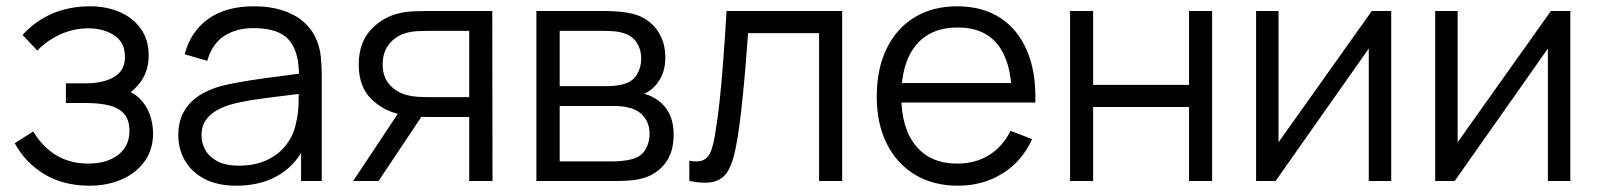

<svg xmlns="http://www.w3.org/2000/svg" viewBox="-20 -575 5079 610"><path d="M264.3 15Q182.8 15 122.2 -20.8Q61.7 -56.5 26.7 -120L85.7 -157.3Q115.2 -107.7 159.1 -81.5Q203 -55.3 260 -55.3Q319.5 -55.3 355.4 -83Q391.3 -110.7 391.3 -158.7Q391.3 -191.7 376.1 -211.2Q360.8 -230.7 330.1 -239.2Q299.3 -247.7 253.3 -247.7H189.3V-310.3H252.7Q308.7 -310.3 342.8 -330.6Q377 -350.8 377 -394.3Q377 -440.7 342.8 -462.8Q308.7 -485 261 -485Q213 -485 170.3 -465.2Q127.7 -445.3 98.7 -414.3L51.7 -464Q92 -508.5 146.2 -531.8Q200.5 -555 266.3 -555Q318.3 -555 360.6 -536.7Q402.8 -518.3 427.6 -483.4Q452.3 -448.5 452.3 -399.3Q452.3 -353.3 430.2 -319.8Q408 -286.3 367.7 -264.3L363.3 -292Q398.7 -285.7 421.6 -264.1Q444.5 -242.5 455.4 -212.5Q466.3 -182.5 466.3 -151.3Q466.3 -100 439.7 -62.7Q413 -25.3 367.2 -5.2Q321.3 15 264.3 15Z M731.2 15Q669.8 15 628.8 -7.1Q587.7 -29.2 567.1 -65.6Q546.5 -102 546.5 -145Q546.5 -189.2 564.2 -220.3Q581.8 -251.5 612.8 -271.4Q643.7 -291.3 683.8 -302Q725.2 -312 774.8 -319.7Q824.5 -327.3 872.3 -333.2Q920.2 -339.2 956.2 -344.3L929.8 -328.7Q931.5 -408.3 899 -447Q866.5 -485.7 785.8 -485.7Q730.5 -485.7 692.2 -460.7Q653.8 -435.7 638.5 -381.7L566.8 -402.7Q585.7 -475 641.7 -515Q697.7 -555 787.2 -555Q861 -555 912.8 -527.3Q964.7 -499.7 986.2 -447Q996.2 -423.7 999.2 -394.7Q1002.2 -365.7 1002.2 -335.3V0H936.5V-135.7L955.5 -127.3Q928 -57.8 870.1 -21.4Q812.2 15 731.2 15ZM739.5 -48.7Q791 -48.7 829.4 -67.1Q867.8 -85.5 891.4 -117.7Q915 -149.8 921.8 -190.7Q928 -216.7 928.6 -247.8Q929.2 -278.8 929.2 -294.7L957.2 -280Q919.3 -275 875.7 -269.9Q832 -264.8 789.7 -258.5Q747.3 -252.2 713.5 -243Q690.5 -236.3 669.1 -224.6Q647.7 -212.8 633.9 -193.5Q620.2 -174.2 620.2 -145Q620.2 -121.5 631.9 -99.4Q643.7 -77.3 669.8 -63Q696 -48.7 739.5 -48.7Z M1544.7 0H1470.7V-203.3H1344.3Q1322.7 -203.3 1299.4 -205.2Q1276.2 -207.2 1256 -210.7Q1199.2 -221.5 1159.4 -260.7Q1119.7 -299.8 1119.7 -369.7Q1119.7 -437.5 1156.7 -478.7Q1193.7 -519.8 1246 -532.3Q1270 -538.2 1294.8 -539.1Q1319.5 -540 1337.7 -540H1544ZM1182.7 0H1102L1252.7 -226.7H1334ZM1340.7 -266.3H1470.7V-477H1340.7Q1328.3 -477 1306.9 -476Q1285.5 -475 1266.7 -469.3Q1250 -464.3 1233.7 -452.1Q1217.3 -439.8 1206.5 -419.6Q1195.7 -399.3 1195.7 -370.7Q1195.7 -330.2 1217.8 -305.8Q1240 -281.3 1273.3 -272.7Q1291.5 -268.3 1309.6 -267.3Q1327.7 -266.3 1340.7 -266.3Z M1935.5 0H1684.2V-540H1906.5Q1923.5 -540 1947.8 -537.9Q1972.2 -535.8 1993.2 -530.3Q2038.5 -518.3 2066.2 -481.5Q2093.8 -444.7 2093.8 -392.3Q2093.8 -363.3 2085.2 -340.8Q2076.5 -318.2 2060.5 -301.3Q2053.2 -293.2 2044.2 -286.8Q2035.2 -280.5 2026.5 -276.7Q2042.5 -273.7 2061.2 -262.3Q2089.8 -245.3 2105 -216.6Q2120.2 -187.8 2120.2 -147Q2120.2 -91.7 2093.6 -56.5Q2067 -21.3 2022.5 -8.7Q2002.5 -3 1979.2 -1.5Q1956 0 1935.5 0ZM1758.2 -238.3V-62.3H1932.2Q1942.7 -62.3 1958.6 -64.1Q1974.5 -65.8 1986.8 -69Q2016.7 -76.7 2030.2 -99.3Q2043.8 -122 2043.8 -149Q2043.8 -184.7 2023.1 -207.3Q2002.3 -230 1967.8 -235Q1956.7 -237.5 1944.1 -237.9Q1931.5 -238.3 1921.5 -238.3ZM1758.2 -477V-301.3H1909.2Q1922.2 -301.3 1938.2 -303.1Q1954.3 -304.8 1966.5 -309.3Q1992.5 -318.3 2004.8 -340.4Q2017.2 -362.5 2017.2 -388.3Q2017.2 -416.8 2003.8 -438.4Q1990.3 -460 1964.2 -468.7Q1946.2 -475 1925.4 -476Q1904.7 -477 1899.2 -477Z M2170 0V-64.3Q2200.2 -58.8 2215.8 -67.1Q2231.5 -75.3 2238.9 -95.2Q2246.3 -115.2 2251.3 -144.7Q2259.7 -193.3 2266.1 -252.3Q2272.5 -311.3 2277.8 -382.8Q2283.2 -454.2 2288.3 -540H2655.7V0H2582.3V-469.7H2356.7Q2353 -416.7 2348.6 -364.2Q2344.2 -311.7 2339.2 -263.4Q2334.3 -215.2 2328.8 -174.6Q2323.3 -134 2317.3 -104.7Q2308.7 -60.2 2293.8 -33.5Q2279 -6.8 2250 1.6Q2221 10 2170 0Z M3023.8 15Q2945.2 15 2887.2 -19.9Q2829.3 -54.8 2797.4 -118.4Q2765.5 -182 2765.5 -267.7Q2765.5 -356.2 2797 -420.7Q2828.5 -485.2 2885.8 -520.1Q2943.2 -555 3021.2 -555Q3101.2 -555 3157.7 -518.3Q3214.2 -481.7 3243.2 -413.2Q3272.2 -344.7 3269.3 -249.3H3194.5V-275.3Q3192.5 -380.5 3149.2 -434.1Q3106 -487.7 3023.2 -487.7Q2936 -487.7 2889.8 -431.1Q2843.5 -374.5 2843.5 -270Q2843.5 -167.8 2889.8 -111.6Q2936 -55.3 3021.2 -55.3Q3079.2 -55.3 3122.3 -82.2Q3165.5 -109 3190.5 -159.3L3259.2 -133Q3227 -62.3 3164.8 -23.7Q3102.5 15 3023.8 15ZM3230.2 -249.3H2817.5V-311H3230.2Z M3453 0H3379.7V-540H3453V-305.3H3757.7V-540H3831V0H3757.7V-235H3453Z M4338.3 -540H4400V0H4328.7V-420.7L4032.7 0H3970.7V-540H4042V-123Z M4907.3 -540H4969V0H4897.7V-420.7L4601.7 0H4539.7V-540H4611V-123Z"/></svg>

Font: Manrope Variable Light
Style: Regular
Weight: 200
Designer: Mikhail Sharanda
Foundry: Mikhail Sharanda
Version: Version 4.505